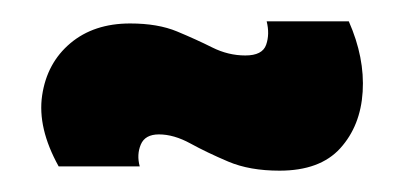

<svg xmlns="http://www.w3.org/2000/svg" viewBox="-20 -396 379 180"><path d="M242 -236Q214 -236 194 -244.5Q174 -253 158.5 -261.5Q143 -270 129 -270Q116 -270 112 -260.5Q108 -251 111 -240H35Q15 -276 19.5 -306.5Q24 -337 46 -355.5Q68 -374 102 -374Q128 -374 146 -366.5Q164 -359 179 -351.5Q194 -344 210 -344Q226 -344 229.5 -354Q233 -364 230 -376H307Q322 -342 320 -310Q318 -278 299 -257Q280 -236 242 -236Z"/></svg>

Font: Bricolage Grotesque 96pt Condensed Bricolage Grotesque 48pt Condensed Regular
Style: Bold
Weight: 700
Width: 3
Designer: Mathieu Triay
Foundry: Atelier Triay
Version: Version 1.001; ttfautohint (v1.8.4.7-5d5b);gftools[0.9.33.de